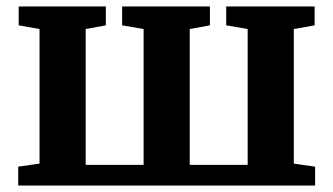

<svg xmlns="http://www.w3.org/2000/svg" viewBox="-20 -575 1033 595"><path d="M36.5 0V-58.5L102.5 -68V-485L38 -496.5V-555H308V-496.5L245.5 -485V-64H425V-485L358.5 -496.5V-555H630.5V-496.5L568 -485V-64H747.5V-485L681 -496.5V-555H955V-496.5L890.5 -485V-68L956.5 -58.5V0Z"/></svg>

Font: Merriweather 20pt
Style: Bold
Weight: 700
Version: Version 2.100